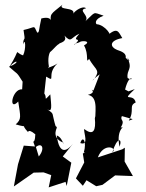

<svg xmlns="http://www.w3.org/2000/svg" viewBox="-20 -774 633 832"><path d="M537 -378 522 -386C543 -469 568 -415 533 -436C527 -474 558 -471 531 -526C563 -481 502 -551 526 -516C519 -522 542 -541 487 -558C457 -570 451 -598 510 -609C493 -636 490 -658 446 -621C473 -613 435 -667 399 -669C395 -671 386 -690 429 -706C380 -722 397 -725 350 -682C371 -707 313 -730 353 -738C339 -751 304 -727 298 -715C306 -745 228 -728 251 -754C199 -711 194 -716 203 -669C205 -694 191 -702 159 -694C148 -647 151 -630 141 -633C124 -668 137 -656 82 -644C92 -583 82 -623 80 -581C90 -615 94 -562 80 -534C36 -549 75 -571 20 -483C54 -524 70 -503 19 -485C58 -449 49 -467 78 -420L76 -387C32 -390 15 -288 59 -334C69 -267 74 -258 48 -235C112 -216 62 -244 102 -201C102 -194 96 -223 133 -192C131 -135 115 -185 133 -135C163 -161 176 -129 148 -96L135 -139L83 -143L58 -62L40 34L126 -26L169 -27L202 -15L191 38L264 14L269 32L289 -69L252 -96L296 -151C272 -121 237 -98 226 -187C254 -177 258 -131 254 -156C194 -179 235 -232 224 -217C237 -229 186 -240 223 -220C200 -295 220 -274 182 -303C209 -282 202 -316 198 -365C166 -332 186 -350 172 -369L180 -442C226 -414 178 -451 229 -499C207 -484 177 -476 192 -485C179 -559 223 -567 187 -546C196 -536 231 -592 242 -584C218 -586 278 -587 259 -620C291 -586 285 -611 324 -628C283 -583 345 -621 302 -579C304 -589 311 -583 330 -594C344 -598 376 -595 344 -577C367 -538 349 -494 366 -519C389 -477 412 -472 396 -444C381 -418 367 -419 412 -452L385 -382C359 -393 408 -376 361 -363C411 -354 388 -277 394 -245C403 -240 394 -289 391 -261C396 -211 386 -183 345 -215C341 -201 368 -141 328 -154C339 -190 357 -159 343 -113C361 -118 337 -109 339 -108L345 -70L309 -1L339 31L361 -2L350 4L397 33L424 27L479 -14L556 -11L520 -74L521 -134L510 -127L404 -92C429 -158 491 -134 467 -114C487 -182 512 -176 498 -138C480 -221 531 -228 503 -221C525 -257 498 -249 508 -271C563 -254 563 -261 538 -251C565 -297 536 -315 568 -330C558 -375 500 -327 564 -388Z"/></svg>

Font: Asimov Aggro
Style: Condensed
Weight: 500
Designer: Google
Version: Version 2.000980; 2014